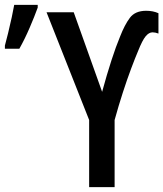

<svg xmlns="http://www.w3.org/2000/svg" viewBox="-53 -764 667 784"><path d="M364 -389Q383 -459 402 -517.5Q421 -576 437 -614Q456 -663 477.5 -691.5Q499 -720 544 -720Q572 -720 594 -710V-627Q581 -632 570 -632Q555 -632 541.5 -615.5Q528 -599 511 -556Q499 -528 482.5 -484Q466 -440 448.5 -386Q431 -332 415 -274V0H311V-274L137 -714H248ZM-33 -565V-578Q-28 -596 -20 -628.5Q-12 -661 -5 -693.5Q2 -726 5 -744H101V-733Q88 -697 68 -650.5Q48 -604 26 -565Z"/></svg>

Font: Avrile Sans Condensed Medium
Style: Regular
Weight: 500
Width: 3
Designer: Monotype Design Team
Foundry: Monotype Imaging Inc.
Version: Version 2.001;September 10, 2019;FontCreator 11.5.0.2425 64-